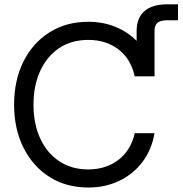

<svg xmlns="http://www.w3.org/2000/svg" viewBox="-20 -838 827 870"><path d="M380.4 11.7Q279.8 11.7 204.1 -36.4Q128.4 -84.5 86.2 -169.2Q43.9 -253.9 43.9 -363.3Q43.9 -473.6 85.9 -558.3Q127.9 -643.1 203.9 -691.2Q279.8 -739.3 380.4 -739.3Q445.8 -739.3 502 -716.8Q558.1 -694.3 599.1 -652.8V-697.3Q599.1 -756.8 634.5 -787.6Q669.9 -818.4 737.8 -818.4H786.6V-746.1H737.8Q706.5 -746.1 693.4 -734.6Q680.2 -723.1 680.2 -697.3V-492.2H590.3Q572.8 -571.8 516.4 -614.5Q460 -657.2 380.4 -657.2Q303.7 -657.2 248 -619.9Q192.4 -582.5 162.1 -516.4Q131.8 -450.2 131.8 -363.3Q131.8 -276.9 162.1 -210.9Q192.4 -145 248 -107.7Q303.7 -70.3 380.4 -70.3Q459 -70.3 515.6 -112.8Q572.3 -155.3 590.8 -234.4H680.2Q667 -158.7 625 -103.5Q583 -48.3 519.8 -18.3Q456.5 11.7 380.4 11.7Z"/></svg>

Font: Inter Display
Style: Regular
Weight: 400
Designer: Rasmus Andersson
Foundry: rsms
Version: Version 4.001;git-9221beed3